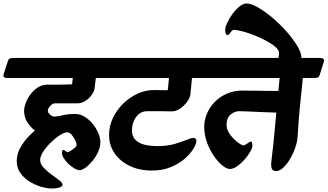

<svg xmlns="http://www.w3.org/2000/svg" viewBox="-94 -957 1877 1100"><path d="M-73 -532 -49 -606Q-44 -622 -34 -623.5Q-24 -625 0 -625H571Q599 -625 592 -603L568 -529Q563 -513 553 -511.5Q543 -510 519 -510H455L448 -451Q446 -434 431.5 -413.5Q417 -393 395 -379Q373 -365 350 -365Q338 -365 311 -365Q284 -365 258 -365Q232 -365 221 -365Q207 -365 193.5 -350Q180 -335 180 -323Q180 -311 193 -300Q206 -289 217 -289Q234 -289 264.5 -296.5Q295 -304 336 -304Q364 -304 390 -288.5Q416 -273 436.5 -248Q457 -223 469 -195Q481 -167 481 -142Q481 -115 468 -86.5Q455 -58 435.5 -34.5Q416 -11 396 3.5Q376 18 363 18Q349 18 331.5 7.5Q314 -3 298 -18.5Q282 -34 271.5 -50.5Q261 -67 261 -80Q261 -87 262.5 -92.5Q264 -98 268 -98Q274 -98 281.5 -91.5Q289 -85 293 -85Q299 -86 311.5 -93.5Q324 -101 334.5 -110.5Q345 -120 345 -127Q345 -136 337 -153Q329 -170 317 -184.5Q305 -199 291 -199Q275 -199 249 -182.5Q223 -166 197 -140.5Q171 -115 153.5 -88Q136 -61 136 -41Q136 -18 155.5 3Q175 24 200 42Q225 60 244.5 75Q264 90 264 101Q264 111 247 117Q230 123 205 123Q175 123 140 112.5Q105 102 73.5 82Q42 62 22 33Q2 4 2 -33Q2 -81 31.5 -126.5Q61 -172 106 -209Q82 -227 63.5 -255Q45 -283 44 -320Q44 -342 54 -368Q64 -394 82 -418Q100 -442 124.5 -457Q149 -472 177 -472Q200 -472 236.5 -472Q273 -472 319 -474L323 -510H-52Q-80 -510 -73 -532Z M464 -532 487 -606Q492 -620 499.5 -622.5Q507 -625 519 -625H1118Q1146 -625 1139 -603L1116 -529Q1111 -513 1100.5 -511.5Q1090 -510 1067 -510H1006L997 -419Q995 -396 977.5 -373Q960 -350 937 -334.5Q914 -319 893 -319Q882 -319 875 -319Q868 -319 856.5 -319.5Q845 -320 821 -320Q797 -320 750 -320Q721 -320 701.5 -303.5Q682 -287 672 -262Q662 -237 662 -211Q662 -175 682.5 -155Q703 -135 736 -127.5Q769 -120 808 -120Q864 -120 905.5 -132Q947 -144 974.5 -155.5Q1002 -167 1013 -167Q1018 -167 1024.5 -164Q1031 -161 1031 -149Q1031 -134 1015 -106.5Q999 -79 967 -50Q935 -21 887 -0.5Q839 20 776 20Q703 20 648 -7Q593 -34 562 -79.5Q531 -125 531 -183Q531 -236 553.5 -282.5Q576 -329 613.5 -365Q651 -401 697 -421.5Q743 -442 790 -441L867 -440Q869 -457 871 -475.5Q873 -494 874 -510H485Q457 -510 464 -532Z M1011 -532 1034 -606Q1039 -620 1046.5 -622.5Q1054 -625 1066 -625H1740Q1768 -625 1761 -603L1738 -529Q1733 -513 1722.5 -511.5Q1712 -510 1689 -510H1641Q1637 -469 1633.5 -435Q1630 -401 1626 -364.5Q1622 -328 1618.5 -282.5Q1615 -237 1611 -174Q1609 -145 1597.5 -111Q1586 -77 1568 -46.5Q1550 -16 1529 3.5Q1508 23 1488 23Q1469 23 1463.5 9.5Q1458 -4 1460 -24Q1462 -44 1464 -62Q1467 -81 1470.5 -117Q1474 -153 1479 -202.5Q1484 -252 1489 -312Q1457 -313 1415.5 -314.5Q1374 -316 1336.5 -318Q1299 -320 1278 -320Q1250 -320 1227 -300.5Q1204 -281 1204 -241Q1204 -220 1216 -199Q1228 -178 1245.5 -161Q1263 -144 1278.5 -134Q1294 -124 1300 -124Q1309 -124 1323 -135Q1337 -146 1344 -146Q1349 -146 1350.5 -137Q1352 -128 1352 -121Q1352 -109 1339.5 -87.5Q1327 -66 1307.5 -43.5Q1288 -21 1265.5 -5Q1243 11 1223 11Q1205 11 1180.5 -8.5Q1156 -28 1132 -62.5Q1108 -97 1092 -140.5Q1076 -184 1076 -232Q1076 -268 1091 -304.5Q1106 -341 1134.5 -371Q1163 -401 1203.5 -419.5Q1244 -438 1294 -438Q1317 -438 1353.5 -437.5Q1390 -437 1430 -436.5Q1470 -436 1501 -436L1508 -510H1032Q1004 -510 1011 -532Z M1501 -625Q1503 -631 1504 -638.5Q1505 -646 1505 -652Q1505 -670 1483.5 -688.5Q1462 -707 1429 -724.5Q1396 -742 1360 -756Q1324 -770 1293 -778Q1262 -786 1246 -786Q1239 -786 1232.5 -778.5Q1226 -771 1220.5 -763.5Q1215 -756 1209 -756Q1203 -756 1199.5 -764.5Q1196 -773 1196 -783Q1196 -800 1207.5 -825.5Q1219 -851 1237.5 -876.5Q1256 -902 1277.5 -919.5Q1299 -937 1319 -937Q1345 -937 1384 -914.5Q1423 -892 1466.5 -855.5Q1510 -819 1547.5 -776.5Q1585 -734 1609 -694Q1633 -654 1633 -625Z"/></svg>

Font: Alkatra
Style: Bold
Weight: 700
Designer: Suman Bhandary
Version: Version 1.100;gftools[0.9.22]